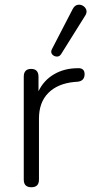

<svg xmlns="http://www.w3.org/2000/svg" viewBox="-20 -782 384 808"><path d="M237 -554Q230 -543 218 -544Q206 -545 199 -554Q192 -563 199 -576L286 -744Q294 -759 306 -761.5Q318 -764 328.5 -758Q339 -752 343 -741Q347 -730 339 -717ZM112 6Q80 6 80 -26V-459Q80 -492 111 -492Q142 -492 142 -459V-398Q164 -444 207.5 -469.5Q251 -495 308 -495Q320 -496 328 -490Q336 -484 336 -470Q336 -441 306 -438L292 -437Q222 -430 183 -390.5Q144 -351 144 -283V-26Q144 6 112 6Z"/></svg>

Font: Chiron GoRound TC L
Style: Regular
Weight: 300
Designer: Ryoko NISHIZUKA 西塚涼子 (kana, bopomofo & ideographs); Paul D. Hunt (Latin, Greek & Cyrillic); Sandoll Communications 산돌커뮤니
Foundry: Adobe
Version: Version 1.000;hotconv 1.1.1;makeotfexe 2.6.0